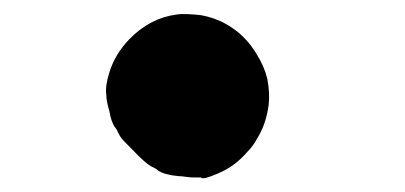

<svg xmlns="http://www.w3.org/2000/svg" viewBox="-20 -209 587 278"><path d="M236 -188Q241 -189 252.5 -188.5Q264 -188 271 -187Q293 -183 311 -172Q336 -157 352 -130Q363 -112 367 -95Q371 -74 369 -57Q365 -28 352 -8Q347 2 338 11Q320 32 296 42Q273 52 271 48Q270 48 262.5 48Q255 48 249 47Q243 46 238 46Q218 44 209 38Q206 35 199 32Q190 27 171 7Q159 -5 156.5 -8Q154 -11 151 -17Q149 -22 147 -24Q143 -29 140 -40Q139 -46 137 -53Q134 -64 134 -71Q132 -84 138 -103Q146 -130 167 -152Q197 -183 236 -188Z"/></svg>

Font: TT2020 Style B
Style: Italic
Weight: 400
Italic angle: -15°
Version: Version 0.2.000